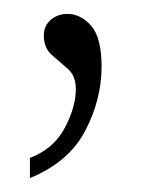

<svg xmlns="http://www.w3.org/2000/svg" viewBox="-20 -102 208 276"><path d="M23 154V125Q57 112 73 82Q89 52 89 26Q89 7 77.5 -3Q66 -13 54.5 -23Q43 -33 43 -51Q43 -65 53 -73.5Q63 -82 77 -82Q96 -82 111 -65Q126 -48 126 -6Q126 41 102.5 86Q79 131 23 154Z"/></svg>

Font: Noto Serif Bengali ExtraCondensed ExtraLight
Style: Regular
Weight: 200
Width: 2
Designer: Juan Bruce, Universal Thirst, Indian Type Foundry and the Monotype Design Team.
Foundry: Monotype Imaging Inc.
Version: Version 2.003; ttfautohint (v1.8.4.7-5d5b)